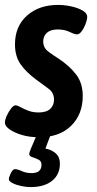

<svg xmlns="http://www.w3.org/2000/svg" viewBox="-21 -551 394 782"><path d="M138 8Q99 8 67.5 -1.5Q36 -11 17.5 -24.5Q-1 -38 -1 -51Q-1 -63 6.5 -79.5Q14 -96 24 -109Q34 -122 42 -122Q50 -122 63 -114.5Q76 -107 94.5 -100Q113 -93 136 -93Q168 -93 183.5 -107.5Q199 -122 199 -145Q199 -173 177.5 -189Q156 -205 130 -224Q86 -256 63 -289Q40 -322 40 -370Q40 -444 89 -487.5Q138 -531 216 -531Q241 -531 269 -525Q297 -519 316.5 -507.5Q336 -496 334 -478Q333 -468 327 -452Q321 -436 311.5 -423.5Q302 -411 293 -411Q283 -411 262.5 -421Q242 -431 214 -431Q185 -431 170 -417.5Q155 -404 155 -382Q155 -357 174.5 -342Q194 -327 218 -312Q263 -282 289.5 -247Q316 -212 316 -160Q316 -85 268.5 -38.5Q221 8 138 8ZM104 211Q85 211 64.5 206.5Q44 202 29.5 194.5Q15 187 15 179Q15 171 23 154.5Q31 138 40 138Q51 138 68 146Q85 154 108 154Q148 154 148 120Q148 105 135.5 99Q123 93 110.5 89Q98 85 98 76Q98 72 104 56.5Q110 41 131 -7H187L164 54Q190 59 206.5 74Q223 89 223 115Q223 160 191 185.5Q159 211 104 211Z"/></svg>

Font: Asap Condensed Condensed SemiBold
Style: Italic
Weight: 600
Width: 3
Italic angle: -6°
Designer: Pablo Cosgaya
Foundry: Omnibus-Type
Version: Version 3.001; ttfautohint (v1.8.4.7-5d5b)